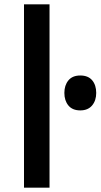

<svg xmlns="http://www.w3.org/2000/svg" viewBox="-20 -860 461 880"><path d="M421 -434Q421 -399 402 -376.5Q383 -354 348 -354Q312 -354 293.5 -376.5Q275 -399 275 -434Q275 -469 293.5 -491.5Q312 -514 348 -514Q384 -514 402.5 -492Q421 -470 421 -434ZM207 0H90V-840H207Z"/></svg>

Font: Sinkin Sans 500 Medium
Style: 500 Medium
Weight: 500
Designer: Keith Bates
Foundry: K-Type
Version: Sinkin Sans (version 1.0)  by Keith Bates   •   © 2014   www